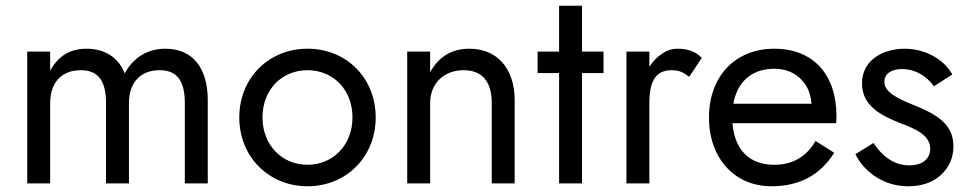

<svg xmlns="http://www.w3.org/2000/svg" viewBox="-20 -640 3377 670"><path d="M705 -290C705 -405 651 -470 557 -470C496 -470 447 -441 415 -384C394 -439 346 -470 282 -470C225 -470 183 -445 155 -393V-460H75V0H155V-280C155 -353 196 -395 262 -395C322 -395 350 -359 350 -280V0H430V-280C430 -353 471 -395 537 -395C597 -395 625 -359 625 -280V0H705Z M815 -230C815 -92 919 10 1053 10C1188 10 1291 -92 1291 -230C1291 -369 1188 -470 1053 -470C919 -470 815 -369 815 -230ZM896 -230C896 -327 963 -395 1053 -395C1143 -395 1210 -327 1210 -230C1210 -135 1143 -65 1053 -65C963 -65 896 -135 896 -230Z M1696 -280V0H1776V-290C1776 -401 1715 -470 1618 -470C1558 -470 1512 -444 1481 -388V-460H1401V0H1481V-280C1481 -348 1528 -395 1598 -395C1662 -395 1696 -356 1696 -280Z M1856 -460V-385H1931V0H2011V-385H2086V-460H2011V-620H1931V-460Z M2246 -460H2166V0H2246V-280C2246 -346 2262 -395 2323 -395C2350 -395 2364 -388 2385 -372L2429 -438C2405 -463 2376 -470 2343 -470C2322 -470 2301 -462 2280 -445C2267 -435 2256 -422 2246 -407Z M2672 10C2771 10 2843 -30 2891 -107L2826 -148C2793 -92 2745 -65 2682 -65C2619 -65 2575 -92 2552 -143C2543 -162 2538 -185 2536 -210H2898C2898 -213 2899 -225 2899 -234C2899 -380 2818 -470 2682 -470C2546 -470 2454 -374 2454 -230C2454 -88 2543 10 2672 10ZM2539 -278C2542 -295 2547 -311 2554 -325C2577 -373 2621 -400 2682 -400C2734 -400 2773 -376 2796 -336C2805 -319 2810 -300 2812 -278Z M3028 -141 2965 -102C2991 -48 3056 10 3149 10C3196 10 3235 -3 3264 -30C3293 -57 3307 -90 3307 -130C3307 -211 3242 -244 3162 -276C3114 -296 3066 -318 3066 -354C3066 -385 3094 -399 3127 -399C3175 -399 3214 -374 3239 -339L3303 -380C3276 -431 3210 -470 3137 -470C3062 -470 2988 -431 2988 -349C2988 -268 3060 -235 3120 -211C3173 -191 3226 -169 3226 -121C3226 -85 3198 -63 3153 -63C3096 -63 3056 -99 3028 -141Z"/></svg>

Font: Jost
Style: Regular
Weight: 400
Version: Version 3.710